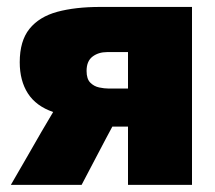

<svg xmlns="http://www.w3.org/2000/svg" viewBox="-20 -520 606 540"><path d="M10.5 0Q32 -37.5 54 -75.2Q76 -113 97 -150L129.5 -205Q81.5 -221.5 58.5 -257.2Q35.5 -293 35.5 -345Q35.5 -405 63 -439Q90.5 -473 141.2 -486.8Q192 -500.5 262 -500.5H520V0H340V-164H296L277 -128.5Q260 -96.5 243.2 -64.2Q226.5 -32 209.5 0ZM285 -271H340V-373.5H281Q257 -373.5 240.2 -360.8Q223.5 -348 223.5 -320.5Q223.5 -298 234 -287.5Q244.5 -277 259 -274Q273.5 -271 285 -271Z"/></svg>

Font: Commissioner ExtraBold
Style: Regular
Weight: 800
Designer: Kostas Bartsokas
Foundry: Kostas Bartsokas
Version: Version 1.000; ttfautohint (v1.8.3)